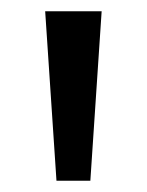

<svg xmlns="http://www.w3.org/2000/svg" viewBox="-20 -780 260 340"><path d="M60 -760 80 -460H140L160 -760Z"/></svg>

Font: Goli Medium
Style: Regular
Weight: 500
Designer: jaikishan Patel
Foundry: MagicType
Version: Version 1.000;Glyphs 3.2 (3242)